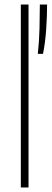

<svg xmlns="http://www.w3.org/2000/svg" viewBox="-20 -828 228 848"><path d="M72 0V-808H106V0ZM147 -590Q153 -642.5 154.5 -702Q156 -761.5 156 -808H188Q188 -759.5 184.2 -701.5Q180.5 -643.5 170 -590Z"/></svg>

Font: Encode Sans Condensed Thin
Style: Regular
Weight: 100
Width: 3
Designer: Multiple Designers
Foundry: Impallari Type
Version: Version 3.000; ttfautohint (v1.8.3) -l 8 -r 50 -G 200 -x 14 